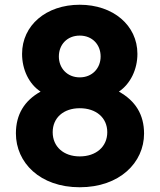

<svg xmlns="http://www.w3.org/2000/svg" viewBox="-20 -777 673 809"><path d="M316 12C484 12 587 -92 587 -214C587 -294 551 -352 481 -391C530 -424 559 -485 559 -550C559 -670 457 -757 316 -757C174 -757 73 -670 73 -550C73 -484 102 -423 151 -391C83 -353 47 -295 47 -215C47 -92 148 12 316 12ZM202 -220C202 -281 248 -321 316 -321C385 -321 432 -281 432 -220C432 -159 385 -118 316 -118C248 -118 202 -159 202 -220ZM228 -539C228 -589 263 -627 316 -627C369 -627 404 -589 404 -539C404 -490 369 -451 316 -451C263 -451 228 -490 228 -539Z"/></svg>

Font: Mluvka ExtraBold
Style: Regular
Weight: 800
Designer: Modified by Jiří Krblich, Original typeface by Gumpita Rahayu
Foundry: Gumpita Rahayu & Jiří Krblich
Version: Version 2.000;Glyphs 3.1.1 (3134)